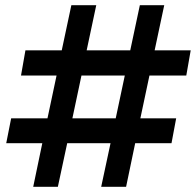

<svg xmlns="http://www.w3.org/2000/svg" viewBox="-20 -720 755 740"><path d="M698 -429H556L521 -264H659L641 -168H501L466 0H370L406 -168H239L203 0H108L143 -168H4L23 -264H163L198 -429H61L78 -526H218L255 -700H351L314 -526H482L519 -700H613L576 -526H715ZM426 -264 461 -429H294L259 -264Z"/></svg>

Font: TypoPRO Montserrat Alternates
Style: Italic
Weight: 500
Italic angle: -11.3°
Designer: Julieta Ulanovsky
Foundry: Julieta Ulanovsky
Version: Version 6.001